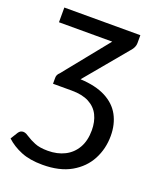

<svg xmlns="http://www.w3.org/2000/svg" viewBox="-138 -587 708 852"><g transform="rotate(20 216.0 -161.5)"><path d="M164.5 182.5Q104.5 182.5 63 165.5Q21.5 148.5 -8 121L13 87Q21.5 74 35.5 74Q42.5 74 49.8 77.5Q57 81 65 86.5Q80 96.5 103 106Q126.5 116 165.5 116Q210.5 116 245 98.5Q279.5 81 299 47Q318.5 13 318.5 -36Q318.5 -76.5 303.5 -107Q288.5 -137.5 256.5 -154.5Q224.5 -171.5 174.5 -171.5H86V-200Q86 -214.5 98 -225L269 -437H17.5V-506.5H376.5V-469Q376.5 -449 359 -430L194 -232Q267 -228.5 314 -204Q361 -179.5 383.5 -137.8Q406 -96 406 -41.5Q406 19.5 379.2 70.2Q352.5 121 298.8 151.8Q245 182.5 164.5 182.5Z"/></g></svg>

Font: Verano Sans
Style: Regular
Weight: 400
Designer: Lukasz Dziedzic with Adam Twardoch and Botio Nikoltchev
Foundry: tyPoland Lukasz Dziedzic
Version: Version 3.001;December 28, 2019;FontCreator 12.0.0.2547 64-b